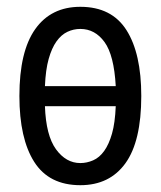

<svg xmlns="http://www.w3.org/2000/svg" viewBox="-20 -532 472 564"><path d="M37 -250Q37 -381 83.5 -446.5Q130 -512 216 -512Q308 -512 351.5 -443.5Q395 -375 395 -250Q395 -117 348.5 -52.5Q302 12 216 12Q124 12 80.5 -56.5Q37 -125 37 -250ZM320 -279Q315 -370 287 -408.5Q259 -447 216 -447Q196 -447 178 -438.5Q160 -430 146 -410.5Q132 -391 123 -359Q114 -327 112 -279ZM112 -220Q115 -134 144.5 -93.5Q174 -53 216 -53Q235 -53 253.5 -61Q272 -69 286 -88.5Q300 -108 309 -139.5Q318 -171 320 -220Z"/></svg>

Font: PT Sans Narrow
Style: Regular
Weight: 400
Width: 3
Designer: A.Korolkova, O.Umpeleva, V.Yefimov
Foundry: ParaType Ltd
Version: Version 2.003W OFL